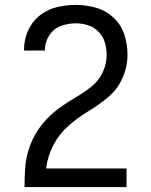

<svg xmlns="http://www.w3.org/2000/svg" viewBox="-20 -763 616 783"><path d="M80 0H496V-76H168Q174 -125 197 -170Q220 -215 257.5 -248.5Q295 -282 337.5 -307.5Q380 -333 419 -365Q458 -397 479 -443.5Q500 -490 500 -540Q500 -582 487 -622Q474 -662 443 -691Q412 -720 371.5 -731.5Q331 -743 289 -743Q249 -743 210.5 -733.5Q172 -724 141 -699Q110 -674 94 -637Q78 -600 78 -560V-557H163V-559Q163 -590 180.5 -618Q198 -646 228 -657Q258 -668 289 -668Q314 -668 339 -660Q364 -652 382 -633.5Q400 -615 407.5 -590Q415 -565 415 -540Q415 -502 398.5 -467.5Q382 -433 352.5 -409.5Q323 -386 290.5 -367Q258 -348 227.5 -326.5Q197 -305 171 -278Q145 -251 126 -218.5Q107 -186 96 -149.5Q85 -113 82.5 -76Q80 -39 80 -1Z"/></svg>

Font: Iosevka Sparkle
Style: Regular
Weight: 400
Designer: Belleve Invis
Foundry: Belleve Invis
Version: Version 4.5.0; ttfautohint (v1.8.3)